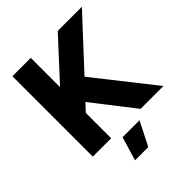

<svg xmlns="http://www.w3.org/2000/svg" viewBox="-245 -841 1182 1182"><g transform="rotate(-45 346.0 -250.0)"><path d="M68 0V-700H228V-445L463 -700H673L380 -384L683 0H484L274 -270L228 -221V0ZM236 200 282 45H430L351 200Z"/></g></svg>

Font: Figtree ExtraBold
Style: Regular
Weight: 800
Designer: Erik Kennedy
Foundry: Erik Kennedy
Version: Version 2.002